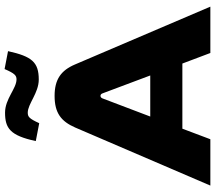

<svg xmlns="http://www.w3.org/2000/svg" viewBox="-70 -867 937 837"><g transform="rotate(-90 398.5 -448.5)"><path d="M261 -589 8 0H210L256 -122H540L586 0H788L536 -590C510 -651 471 -679 399 -679C325 -679 288 -651 261 -589ZM202 -761 280 -746C300 -790 308 -796 326 -796C364 -796 412 -748 470 -748C546 -748 571 -778 594 -882L516 -897C497 -853 488 -845 471 -845C431 -845 386 -895 326 -895C258 -895 226 -873 202 -761ZM309 -262 388 -470C390 -476 395 -479 399 -479C404 -479 408 -476 410 -470L488 -262Z"/></g></svg>

Font: LT Wave Black
Style: Regular
Weight: 900
Designer: Daniel Lyons
Version: Version 2.5 (Glyphs App)